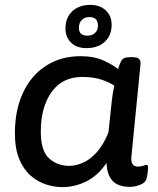

<svg xmlns="http://www.w3.org/2000/svg" viewBox="-20 -759 645 786"><path d="M235 7Q202 7 168 -4Q134 -15 105 -40.5Q76 -66 58.5 -108.5Q41 -151 41 -214Q41 -308 74 -379Q107 -450 168 -489.5Q229 -529 311 -529Q366 -529 406.5 -510Q447 -491 463 -476Q473 -507 481 -516Q489 -525 514 -525H522Q541 -525 549 -518Q557 -511 555 -494L518 -119Q513 -77 545 -77Q558 -77 566.5 -80.5Q575 -84 579 -84Q586 -84 586 -75Q586 -73 585.5 -62Q585 -51 581 -32Q577 -11 553.5 -2.5Q530 6 513 6Q464 6 441 -18.5Q418 -43 416 -92Q382 -41 334.5 -17Q287 7 235 7ZM264 -80Q290 -80 319 -92.5Q348 -105 375.5 -135Q403 -165 424 -217L438 -349Q442 -384 448 -408Q434 -419 400 -431.5Q366 -444 317 -444Q235 -444 191 -382Q147 -320 147 -221Q147 -142 180.5 -111Q214 -80 264 -80ZM334 -562Q294 -562 271 -584.5Q248 -607 248 -642Q248 -687 276 -713Q304 -739 350 -739Q389 -739 413 -716.5Q437 -694 437 -658Q437 -614 409 -588Q381 -562 334 -562ZM338 -613Q358 -613 369.5 -624.5Q381 -636 381 -654Q381 -689 346 -689Q326 -689 314.5 -677Q303 -665 303 -645Q303 -613 338 -613Z"/></svg>

Font: Asap Semi Expanded Semi Expanded Medium
Style: Italic
Weight: 500
Width: 6
Italic angle: -6°
Designer: Pablo Cosgaya
Foundry: Omnibus-Type
Version: Version 3.001; ttfautohint (v1.8.4.7-5d5b)